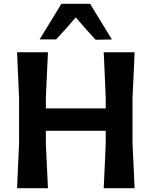

<svg xmlns="http://www.w3.org/2000/svg" viewBox="-20 -987 796 1007"><path d="M69.5 0Q72 -57.5 74.5 -112Q77 -166.5 80 -233.5V-474.5Q77 -544 74.5 -599Q72 -654 69.5 -713H231.5Q229 -654 226.2 -599Q223.5 -544 220.5 -474.5V-418.5H534.5V-474.5Q531.5 -544 529.2 -599Q527 -654 524 -713H686Q683.5 -654 681 -599Q678.5 -544 675 -474.5V-233.5Q678 -166.5 680.8 -112.2Q683.5 -58 686 0H524Q527 -57.5 529.2 -112Q531.5 -166.5 534.5 -233.5V-301H220.5V-233.5Q223.5 -166.5 226.2 -112.2Q229 -58 231.5 0ZM481.5 -778.5Q428.5 -835 377.5 -896Q352.5 -866.5 326.5 -837.5Q300.5 -808.5 274.5 -780.5H188Q216.5 -827.5 245 -873.8Q273.5 -920 302 -967H452.5Q481 -920.5 509.5 -873.8Q538 -827 567 -780Z"/></svg>

Font: Commissioner Loud SemiBold
Style: Regular
Weight: 600
Designer: Kostas Bartsokas
Foundry: Kostas Bartsokas
Version: Version 1.000; ttfautohint (v1.8.3)